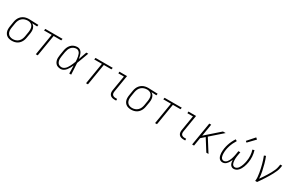

<svg xmlns="http://www.w3.org/2000/svg" viewBox="196 -2283 5801 3815"><g transform="rotate(30 3096.0 -375.5)"><path d="M236 8Q268 8 301 0.5Q334 -7 363.5 -25.5Q393 -44 414.5 -72Q436 -100 448 -131.5Q460 -163 465 -195L484 -305Q490 -343 487 -380.5Q484 -418 465.5 -449Q447 -480 416 -497L533 -491L539 -530L322 -538H321Q288 -538 254.5 -531Q221 -524 190 -506Q159 -488 136 -460.5Q113 -433 100 -400.5Q87 -368 82 -335L64 -225Q58 -190 58.5 -154.5Q59 -119 72 -87.5Q85 -56 109.5 -33.5Q134 -11 167.5 -1.5Q201 8 236 8ZM237 -31Q202 -31 170.5 -44.5Q139 -58 122 -86.5Q105 -115 102.5 -149.5Q100 -184 106 -219L124 -329Q130 -363 145 -396Q160 -429 188 -453.5Q216 -478 250.5 -488.5Q285 -499 319 -499Q353 -499 383 -485Q413 -471 428 -442Q443 -413 444.5 -379Q446 -345 441 -311L423 -201Q417 -168 403.5 -136Q390 -104 363.5 -78.5Q337 -53 303.5 -42Q270 -31 237 -31Z M786 0H830L911 -491H1086L1093 -530H698L691 -491H867Z M1358 8Q1392 8 1423.5 -11Q1455 -30 1477.5 -58.5Q1500 -87 1517.5 -118.5Q1535 -150 1549 -182Q1550 -136 1551 -91Q1552 -46 1553 0H1597Q1593 -65 1590.5 -130.5Q1588 -196 1583 -261Q1609 -328 1633.5 -395.5Q1658 -463 1683 -530H1639Q1623 -484 1606.5 -437.5Q1590 -391 1574 -345Q1569 -378 1561 -410Q1553 -442 1538.5 -471.5Q1524 -501 1496.5 -519.5Q1469 -538 1434 -538Q1396 -538 1357.5 -524Q1319 -510 1290.5 -479Q1262 -448 1247 -411Q1232 -374 1226 -335L1208 -225Q1202 -192 1201.5 -158Q1201 -124 1210.5 -93Q1220 -62 1240.5 -37.5Q1261 -13 1292.5 -2.5Q1324 8 1358 8ZM1358 -31Q1332 -31 1308 -40.5Q1284 -50 1270 -70.5Q1256 -91 1250 -115.5Q1244 -140 1245 -166.5Q1246 -193 1250 -219L1268 -329Q1274 -360 1285.5 -390.5Q1297 -421 1319 -447Q1341 -473 1372 -486Q1403 -499 1434 -499Q1463 -499 1485 -480.5Q1507 -462 1517.5 -436Q1528 -410 1533.5 -382Q1539 -354 1542 -325.5Q1545 -297 1546 -268Q1535 -238 1522.5 -209Q1510 -180 1495.5 -151.5Q1481 -123 1462.5 -96.5Q1444 -70 1416 -50.5Q1388 -31 1358 -31Z M1938 0H1982L2063 -491H2238L2245 -530H1850L1843 -491H2019Z M2588 0H2629V-39H2588Q2562 -39 2539 -51Q2516 -63 2510 -88Q2504 -113 2509 -140L2573 -530H2397L2396 -491H2523L2466 -146Q2461 -117 2464.5 -88.5Q2468 -60 2486 -38.5Q2504 -17 2531.5 -8.5Q2559 0 2588 0Z M2972 8Q3004 8 3037 0.5Q3070 -7 3099.5 -25.5Q3129 -44 3150.5 -72Q3172 -100 3184 -131.5Q3196 -163 3201 -195L3220 -305Q3226 -343 3223 -380.5Q3220 -418 3201.5 -449Q3183 -480 3152 -497L3269 -491L3275 -530L3058 -538H3057Q3024 -538 2990.5 -531Q2957 -524 2926 -506Q2895 -488 2872 -460.5Q2849 -433 2836 -400.5Q2823 -368 2818 -335L2800 -225Q2794 -190 2794.5 -154.5Q2795 -119 2808 -87.5Q2821 -56 2845.5 -33.5Q2870 -11 2903.5 -1.5Q2937 8 2972 8ZM2973 -31Q2938 -31 2906.5 -44.5Q2875 -58 2858 -86.5Q2841 -115 2838.5 -149.5Q2836 -184 2842 -219L2860 -329Q2866 -363 2881 -396Q2896 -429 2924 -453.5Q2952 -478 2986.5 -488.5Q3021 -499 3055 -499Q3089 -499 3119 -485Q3149 -471 3164 -442Q3179 -413 3180.5 -379Q3182 -345 3177 -311L3159 -201Q3153 -168 3139.5 -136Q3126 -104 3099.5 -78.5Q3073 -53 3039.5 -42Q3006 -31 2973 -31Z M3522 0H3566L3647 -491H3822L3829 -530H3434L3427 -491H3603Z M4172 0H4213V-39H4172Q4146 -39 4123 -51Q4100 -63 4094 -88Q4088 -113 4093 -140L4157 -530H3981L3980 -491H4107L4050 -146Q4045 -117 4048.5 -88.5Q4052 -60 4070 -38.5Q4088 -17 4115.5 -8.5Q4143 0 4172 0Z M4372 0H4416L4447 -188L4532 -263L4578 -190L4698 0H4748L4564 -291L4836 -530H4774L4458 -252L4504 -530H4460Z M5069 8Q5090 8 5112 0Q5134 -8 5151 -24Q5168 -40 5181.5 -59Q5195 -78 5205 -98.5Q5215 -119 5223 -140Q5224 -114 5229 -88.5Q5234 -63 5245.5 -40.5Q5257 -18 5278.5 -5Q5300 8 5327 8Q5355 8 5382 -5Q5409 -18 5429.5 -40.5Q5450 -63 5464.5 -89Q5479 -115 5489.5 -142.5Q5500 -170 5507 -197.5Q5514 -225 5519 -253Q5531 -322 5526 -390Q5521 -458 5502 -522L5460 -511Q5479 -451 5483 -387.5Q5487 -324 5476 -259Q5472 -235 5466.5 -212.5Q5461 -190 5453.5 -167.5Q5446 -145 5436 -123Q5426 -101 5412 -80.5Q5398 -60 5376.5 -45.5Q5355 -31 5332 -31Q5312 -31 5296.5 -42Q5281 -53 5273 -70.5Q5265 -88 5261.5 -107Q5258 -126 5257 -145.5Q5256 -165 5256.5 -185Q5257 -205 5259.5 -225Q5262 -245 5265 -265L5279 -345H5235L5222 -265Q5218 -245 5214 -225Q5210 -205 5204 -185Q5198 -165 5190.5 -145Q5183 -125 5173 -106Q5163 -87 5149.5 -70Q5136 -53 5116.5 -42Q5097 -31 5077 -31Q5055 -31 5038 -44Q5021 -57 5013.5 -76.5Q5006 -96 5003 -117Q5000 -138 5000 -160Q5000 -182 5001.5 -204Q5003 -226 5007 -248Q5014 -291 5028 -334.5Q5042 -378 5062 -420Q5082 -462 5107 -501L5071 -522Q5044 -481 5022.5 -436.5Q5001 -392 4986.5 -346Q4972 -300 4964 -253Q4960 -226 4958 -198Q4956 -170 4957 -143Q4958 -116 4964 -90Q4970 -64 4982.5 -41.5Q4995 -19 5018 -5.5Q5041 8 5069 8ZM5289 -572 5440 -729 5405 -759 5261 -596Z M5819 0H5863Q5889 -38 5915 -76Q5941 -114 5966 -152.5Q5991 -191 6014.5 -230.5Q6038 -270 6059.5 -310.5Q6081 -351 6099 -392.5Q6117 -434 6124 -477L6133 -530H6089L6080 -477Q6073 -434 6054.5 -392Q6036 -350 6014 -310Q5992 -270 5967.5 -230.5Q5943 -191 5917.5 -152.5Q5892 -114 5865 -76Q5861 -157 5844.5 -235Q5828 -313 5807 -389.5Q5786 -466 5757 -538L5717 -523Q5733 -483 5746.5 -441Q5760 -399 5771.5 -356Q5783 -313 5792.5 -269.5Q5802 -226 5809.5 -182Q5817 -138 5821.5 -92Q5826 -46 5819 0Z"/></g></svg>

Font: Iosevka Sparkle XLtObl
Style: Regular
Weight: 200
Italic angle: -9°
Designer: Belleve Invis
Foundry: Belleve Invis
Version: Version 4.5.0; ttfautohint (v1.8.3)